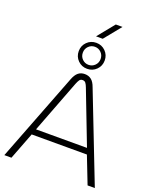

<svg xmlns="http://www.w3.org/2000/svg" viewBox="-195 -1213 1059 1320"><g transform="rotate(20 335.0 -553.0)"><path d="M4 0 253 -644Q267 -681 286.5 -697Q306 -713 334 -713Q362 -713 382 -697.5Q402 -682 415 -645L666 0H613L536 -198H132L56 0ZM148 -241H521L372 -628Q365 -647 357 -658Q349 -669 334 -669Q319 -669 311.5 -658.5Q304 -648 296 -628ZM335 -752Q295 -752 267.5 -779.5Q240 -807 240 -847Q240 -887 267.5 -914.5Q295 -942 335 -942Q375 -942 402.5 -914.5Q430 -887 430 -847Q430 -807 402.5 -779.5Q375 -752 335 -752ZM335 -781Q362 -781 381 -800Q400 -819 400 -847Q400 -875 381 -894Q362 -913 335 -913Q308 -913 289 -894Q270 -875 270 -847Q270 -819 289 -800Q308 -781 335 -781ZM317 -983 417 -1106H466L366 -983Z"/></g></svg>

Font: MuseoModerno Thin ExtraLight
Style: Regular
Weight: 250
Version: Version 1.002